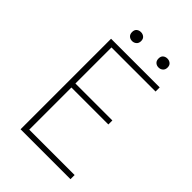

<svg xmlns="http://www.w3.org/2000/svg" viewBox="-243 -943 1047 1047"><g transform="rotate(45 281.0 -419.5)"><path d="M208 -770Q222 -770 232.5 -779Q243 -788 243 -805Q243 -822 232.5 -830.5Q222 -839 208 -839Q193 -839 183 -830.5Q173 -822 173 -805Q173 -788 183 -779Q193 -770 208 -770ZM412 -770Q426 -770 436.5 -779Q447 -788 447 -805Q447 -822 436.5 -830.5Q426 -839 412 -839Q397 -839 387 -830.5Q377 -822 377 -805Q377 -788 387 -779Q397 -770 412 -770ZM493 -698H118V0H503V-32H153V-357H438V-388H153V-666H493Z"/></g></svg>

Font: Spoqa Han Sans Neo Thin
Style: Regular
Weight: 100
Designer: [Spoqa Han Sans Neo] Dong-huui Kim  Younghwa Kang  Yujin Lee  [Noto Sans] Ryoko NISHIZUKA  (kana & ideographs); Paul D. 
Foundry: Spoqa (http://www.spoqa-han-sans.com)
Version: Version 1.100;hotconv 1.0.109;makeotfexe 2.5.65596